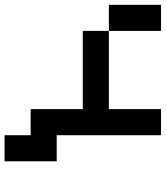

<svg xmlns="http://www.w3.org/2000/svg" viewBox="36 -632 707 818"><g transform="rotate(90 389.0 -222.5)"><path d="M0 -555.6H111.1V-333.3H0ZM555.6 0H444.4V-222.2H111.1V-333.3H444.4V-555.6H555.6V-111.1H666.7V111.1H555.6Z"/></g></svg>

Font: Pixeloid Sans
Style: Regular
Weight: 400
Designer: GGBotNet
Foundry: GGBotNet
Version: 0.5